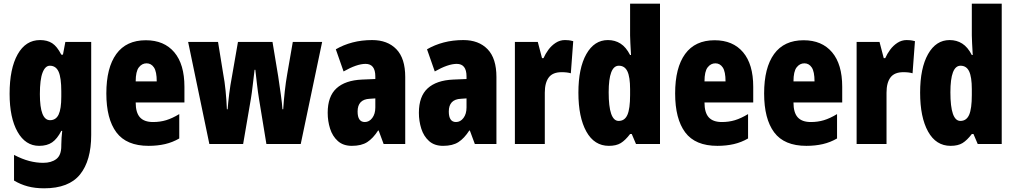

<svg xmlns="http://www.w3.org/2000/svg" viewBox="-20 -780 5496 1040"><path d="M197 -563Q236 -563 262.5 -546Q289 -529 312 -484H321L334 -553H474V-49Q474 90 413.5 165Q353 240 219 240Q170 240 130.5 229.5Q91 219 56 198V59Q100 82 138.5 92Q177 102 214 102Q258 102 285 81.5Q312 61 312 11V5Q312 -12 313.5 -34Q315 -56 317 -71H312Q290 -28 262.5 -9Q235 10 192 10Q118 10 75 -66Q32 -142 32 -272Q32 -408 75.5 -485.5Q119 -563 197 -563ZM250 -424Q225 -424 210.5 -386.5Q196 -349 196 -270Q196 -129 251 -129Q283 -129 297.5 -159.5Q312 -190 312 -256V-285Q312 -359 297.5 -391.5Q283 -424 250 -424Z M770 -562Q869 -562 924 -497Q979 -432 979 -310V-225H715Q715 -170 738 -144.5Q761 -119 809 -119Q847 -119 880 -129Q913 -139 951 -162V-30Q915 -9 874 0.5Q833 10 785 10Q665 10 610.5 -63Q556 -136 556 -274Q556 -413 610 -487.5Q664 -562 770 -562ZM774 -437Q749 -437 732 -415Q715 -393 715 -339H829Q829 -392 814 -414.5Q799 -437 774 -437Z M1383 -244Q1377 -281 1372 -324Q1367 -367 1363 -402H1359Q1354 -362 1349 -318.5Q1344 -275 1339 -245L1297 0H1114L999 -553H1161L1189 -380Q1197 -339 1202 -287.5Q1207 -236 1209 -188H1213Q1216 -227 1221.5 -271.5Q1227 -316 1237 -369L1269 -553H1456L1487 -366Q1495 -312 1501.5 -265.5Q1508 -219 1510 -188H1514Q1517 -235 1522.5 -285Q1528 -335 1536 -380L1566 -553H1725L1609 0H1423Z M1996 -563Q2079 -563 2127 -513.5Q2175 -464 2175 -363V0H2058L2031 -73H2028Q2001 -31 1969.5 -10.5Q1938 10 1886 10Q1839 10 1810 -16Q1781 -42 1768 -83Q1755 -124 1755 -169Q1755 -258 1802.5 -301.5Q1850 -345 1941 -349L2013 -352V-366Q2013 -434 1960 -434Q1913 -434 1841 -393L1799 -513Q1840 -537 1889.5 -550Q1939 -563 1996 -563ZM1983 -245Q1917 -242 1917 -176Q1917 -119 1956 -119Q1980 -119 1996.5 -141Q2013 -163 2013 -198V-247Z M2490 -563Q2573 -563 2621 -513.5Q2669 -464 2669 -363V0H2552L2525 -73H2522Q2495 -31 2463.5 -10.5Q2432 10 2380 10Q2333 10 2304 -16Q2275 -42 2262 -83Q2249 -124 2249 -169Q2249 -258 2296.5 -301.5Q2344 -345 2435 -349L2507 -352V-366Q2507 -434 2454 -434Q2407 -434 2335 -393L2293 -513Q2334 -537 2383.5 -550Q2433 -563 2490 -563ZM2477 -245Q2411 -242 2411 -176Q2411 -119 2450 -119Q2474 -119 2490.5 -141Q2507 -163 2507 -198V-247Z M3040 -563Q3050 -563 3060 -562Q3070 -561 3085 -557L3072 -383Q3053 -389 3022 -389Q2974 -389 2952.5 -360.5Q2931 -332 2931 -278V0H2769V-553H2893L2916 -465H2924Q2934 -488 2950.5 -510.5Q2967 -533 2990 -548Q3013 -563 3040 -563Z M3278 10Q3199 10 3156 -67.5Q3113 -145 3113 -278Q3113 -411 3156 -487Q3199 -563 3273 -563Q3311 -563 3341 -544Q3371 -525 3393 -482H3398Q3396 -520 3394.5 -546Q3393 -572 3393 -588V-760H3555V0H3425L3402 -54H3393Q3367 -20 3342.5 -5Q3318 10 3278 10ZM3331 -125Q3364 -125 3378.5 -158Q3393 -191 3393 -265V-297Q3393 -363 3378.5 -393.5Q3364 -424 3332 -424Q3277 -424 3277 -280Q3277 -125 3331 -125Z M3851 -562Q3950 -562 4005 -497Q4060 -432 4060 -310V-225H3796Q3796 -170 3819 -144.5Q3842 -119 3890 -119Q3928 -119 3961 -129Q3994 -139 4032 -162V-30Q3996 -9 3955 0.5Q3914 10 3866 10Q3746 10 3691.5 -63Q3637 -136 3637 -274Q3637 -413 3691 -487.5Q3745 -562 3851 -562ZM3855 -437Q3830 -437 3813 -415Q3796 -393 3796 -339H3910Q3910 -392 3895 -414.5Q3880 -437 3855 -437Z M4333 -562Q4432 -562 4487 -497Q4542 -432 4542 -310V-225H4278Q4278 -170 4301 -144.5Q4324 -119 4372 -119Q4410 -119 4443 -129Q4476 -139 4514 -162V-30Q4478 -9 4437 0.5Q4396 10 4348 10Q4228 10 4173.5 -63Q4119 -136 4119 -274Q4119 -413 4173 -487.5Q4227 -562 4333 -562ZM4337 -437Q4312 -437 4295 -415Q4278 -393 4278 -339H4392Q4392 -392 4377 -414.5Q4362 -437 4337 -437Z M4891 -563Q4901 -563 4911 -562Q4921 -561 4936 -557L4923 -383Q4904 -389 4873 -389Q4825 -389 4803.5 -360.5Q4782 -332 4782 -278V0H4620V-553H4744L4767 -465H4775Q4785 -488 4801.5 -510.5Q4818 -533 4841 -548Q4864 -563 4891 -563Z M5129 10Q5050 10 5007 -67.5Q4964 -145 4964 -278Q4964 -411 5007 -487Q5050 -563 5124 -563Q5162 -563 5192 -544Q5222 -525 5244 -482H5249Q5247 -520 5245.5 -546Q5244 -572 5244 -588V-760H5406V0H5276L5253 -54H5244Q5218 -20 5193.5 -5Q5169 10 5129 10ZM5182 -125Q5215 -125 5229.5 -158Q5244 -191 5244 -265V-297Q5244 -363 5229.5 -393.5Q5215 -424 5183 -424Q5128 -424 5128 -280Q5128 -125 5182 -125Z"/></svg>

Font: Noto Sans Gurmukhi UI ExtraCondensed Black
Style: Regular
Weight: 900
Width: 2
Designer: Jelle Bosma - Monotype Design Team
Foundry: Monotype Imaging Inc.
Version: Version 2.004; ttfautohint (v1.8.4.7-5d5b)